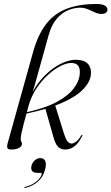

<svg xmlns="http://www.w3.org/2000/svg" viewBox="-20 -742 559 963"><path d="M136.5 -255Q144 -280 153.2 -312Q162.5 -344 173.2 -383.2Q184 -422.5 196.8 -468.2Q209.5 -514 224 -566Q238.5 -617.5 264.2 -647.5Q290 -677.5 321.2 -690.5Q352.5 -703.5 383.5 -703.5Q398.5 -703.5 412 -698.8Q425.5 -694 438.2 -687.8Q451 -681.5 463.2 -676.8Q475.5 -672 487.5 -672Q502.5 -672 510.8 -678Q519 -684 519 -694Q519 -706 505.8 -714Q492.5 -722 464.5 -722Q374.5 -722 312.2 -697.2Q250 -672.5 210 -619.5Q170 -566.5 146.5 -483L18.5 -24Q15.5 -12.5 15.8 -5.5Q16 1.5 20.8 4.8Q25.5 8 35.5 8Q52 8 64.2 4.5Q76.5 1 83.2 -5.5Q90 -12 90 -21Q90 -27 87 -31.8Q84 -36.5 84 -44.5Q84 -55 87 -70.8Q90 -86.5 98.5 -119.2Q107 -152 123.5 -212Q136.5 -258.5 162.8 -298.2Q189 -338 221.8 -367.5Q254.5 -397 286.8 -412.5Q319 -428 343 -426Q366 -424 374.5 -408.8Q383 -393.5 379.5 -367Q375.5 -331 347.5 -295.5Q319.5 -260 261.8 -229.2Q204 -198.5 108.5 -178L109.5 -171.5Q223 -195.5 293 -227Q363 -258.5 397 -294Q431 -329.5 435.5 -365Q440 -397.5 423.8 -418.5Q407.5 -439.5 368 -442Q336.5 -444 301 -429.5Q265.5 -415 231 -387Q196.5 -359 168.8 -320.8Q141 -282.5 126 -237.5ZM206 -202 247.5 -56.5Q257.5 -19.5 271.2 -5.8Q285 8 306 8Q323 8 338 1.2Q353 -5.5 366.5 -20.5Q380 -35.5 392.5 -60Q393.5 -62.5 393.5 -63.8Q393.5 -65 392.5 -65.5Q391 -66.5 390 -65.5Q389 -64.5 387.5 -63Q375 -41.5 362 -31.8Q349 -22 339.5 -22Q326.5 -22.5 318 -33.5Q309.5 -44.5 300.5 -73L255.5 -217.5ZM167 125Q147.5 125 140.8 114.8Q134 104.5 138 89.5Q142.5 72.5 154.8 61.8Q167 51 182.5 51Q200.5 51 207 65.8Q213.5 80.5 206 108.5Q197 145.5 169.8 169Q142.5 192.5 107 200.5Q104.5 201 103.2 200.8Q102 200.5 102 199.5Q102 198 102.8 197Q103.5 196 105.5 195.5Q127.5 190.5 145.5 180Q163.5 169.5 174.8 156.8Q186 144 189 133Q190.5 125 184 125Z"/></svg>

Font: Fraunces 120pt Light
Style: Italic
Weight: 300
Italic angle: -16°
Version: Version 1.000;[b76b70a41]